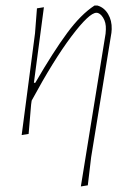

<svg xmlns="http://www.w3.org/2000/svg" viewBox="-20 -482 482 691"><path d="M138 -456 102 -184H107Q172 -296 221.5 -363Q271 -430 320 -462H331Q355 -455 369 -431.5Q383 -408 382 -377L381 -364L308 84L296 185L271 189L360 -361L361 -376Q362 -401 351 -418.5Q340 -436 327 -436Q301 -436 237 -351Q173 -266 94 -120L92 -106L83 0L58 4L106 -362L113 -452Z"/></svg>

Font: Alegreya Sans SC Thin
Style: Italic
Weight: 100
Italic angle: -7°
Designer: Juan Pablo del Peral
Foundry: Huerta Tipografica
Version: Version 2.007